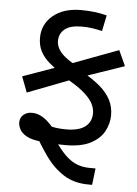

<svg xmlns="http://www.w3.org/2000/svg" viewBox="-55 -645 620 866"><g transform="rotate(5 255.5 -212.5)"><path d="M379 178Q313 178 266 148Q219 118 184 69Q149 20 117 -38L96 -109Q125 -93 148 -82.5Q171 -72 196 -66.5Q221 -61 257 -61Q314 -61 342.5 -83Q371 -105 371 -144Q371 -163 361.5 -184Q352 -205 325 -230Q298 -255 246 -285L219 -306Q184 -329 157.5 -351.5Q131 -374 117 -401Q103 -428 103 -462Q103 -524 150.5 -563.5Q198 -603 277 -603Q309 -603 338 -599.5Q367 -596 394 -589L379 -517Q353 -523 332.5 -526Q312 -529 286 -529Q235 -529 210 -509Q185 -489 185 -455Q185 -437 195 -419Q205 -401 227 -383.5Q249 -366 285 -347L313 -322Q359 -296 390 -269Q421 -242 437 -211Q453 -180 453 -142Q453 -105 434.5 -70Q416 -35 373.5 -12.5Q331 10 259 10Q234 10 205 8Q176 6 153 4Q106 0 82.5 -13.5Q59 -27 51 -43.5Q43 -60 43 -73Q43 -96 58.5 -109Q74 -122 96 -122Q116 -122 133.5 -114Q151 -106 167.5 -91.5Q184 -77 200 -56L188 -48Q222 7 251 40.5Q280 74 310 88.5Q340 103 378 103H404L395 178ZM65 -211 38 -282 229 -350 464 -438 496 -368 289 -297Z"/></g></svg>

Font: guzrati15
Style: Regular
Weight: 400
Designer: Jelle Bosma - Monotype Design Team
Foundry: Monotype Imaging Inc.
Version: Version 2.006